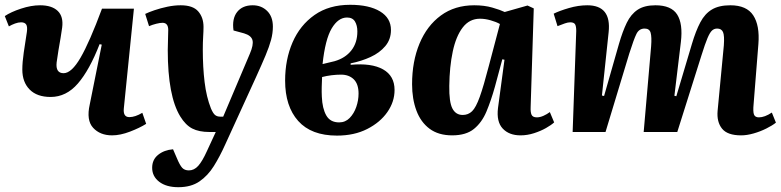

<svg xmlns="http://www.w3.org/2000/svg" viewBox="-22 -550 3256 800"><path d="M-2 -483Q23 -500 65.5 -514Q108 -528 145 -528Q194 -528 218.5 -504.5Q243 -481 237 -435Q235 -418 230.5 -392.5Q226 -367 221.5 -340Q217 -313 214 -290Q209 -245 243 -245Q276 -245 313.5 -309.5Q351 -374 403 -514H536L494 -99Q490 -62 517 -62Q541 -62 571 -80L587 -34Q560 -17 519.5 -1.5Q479 14 445 14Q395 14 366 -17.5Q337 -49 352 -115L402 -364L393 -366Q351 -258 302.5 -202Q254 -146 189 -146Q132 -146 101.5 -177Q71 -208 71 -260Q71 -290 77 -331.5Q83 -373 90 -417Q93 -439 87 -448Q81 -457 66 -457Q54 -457 40.5 -452Q27 -447 15 -440Z M916 53Q894 102 869 142Q844 182 809 206Q774 230 721 230Q671 230 641.5 207.5Q612 185 612 149Q612 115 637 95Q662 75 699 72L715 109Q727 138 737 149Q747 160 765 160Q787 160 804 141Q821 122 840 80L877 0H851Q807 0 779 -14.5Q751 -29 729 -65Q677 -150 677 -341Q677 -360 678 -384.5Q679 -409 679 -425Q679 -455 655 -455Q645 -455 629 -451Q613 -447 599 -441L583 -492Q597 -499 622 -507.5Q647 -516 675.5 -522Q704 -528 731 -528Q782 -528 804 -502.5Q826 -477 826 -438Q826 -421 824.5 -397.5Q823 -374 823 -343Q823 -270 830.5 -208Q838 -146 857 -98Q866 -77 874.5 -70.5Q883 -64 895 -64H908L1019 -326Q1035 -363 1030 -382.5Q1025 -402 995 -411L951 -423Q944 -472 966 -500Q988 -528 1031 -528Q1067 -528 1091 -504.5Q1115 -481 1115 -439Q1115 -412 1107.5 -384Q1100 -356 1084.5 -319Q1069 -282 1044 -227Z M1382 15Q1275 15 1220.5 -46Q1166 -107 1166 -214Q1166 -302 1197 -373.5Q1228 -445 1288.5 -487.5Q1349 -530 1437 -530Q1516 -530 1561.5 -502.5Q1607 -475 1607 -425Q1607 -386 1583.5 -358Q1560 -330 1522 -312.5Q1484 -295 1439 -286V-280Q1526 -288 1574 -261Q1622 -234 1622 -175Q1622 -126 1592 -83Q1562 -40 1508 -12.5Q1454 15 1382 15ZM1322 -283 1372 -295Q1417 -308 1442 -340Q1467 -372 1467 -419Q1467 -444 1457 -460.5Q1447 -477 1424 -477Q1387 -477 1360 -431.5Q1333 -386 1322 -283ZM1391 -40Q1417 -40 1435 -58.5Q1453 -77 1462.5 -104.5Q1472 -132 1472 -160Q1472 -200 1452 -219.5Q1432 -239 1399 -239Q1380 -239 1359.5 -236.5Q1339 -234 1320 -229Q1319 -208 1318.5 -187.5Q1318 -167 1319 -147Q1321 -98 1337.5 -69Q1354 -40 1391 -40Z M2189 -104Q2188 -82 2193 -71.5Q2198 -61 2215 -61Q2228 -61 2242.5 -67.5Q2257 -74 2269 -83L2287 -40Q2275 -29 2253 -16.5Q2231 -4 2203 5Q2175 14 2147 14Q2099 14 2072.5 -14.5Q2046 -43 2053 -100L2080 -301L2071 -303L2040 -188Q2024 -131 2005 -85.5Q1986 -40 1953 -13Q1920 14 1862 14Q1805 14 1768 -13.5Q1731 -41 1713 -89.5Q1695 -138 1695 -199Q1695 -294 1726 -368.5Q1757 -443 1815 -485.5Q1873 -528 1954 -528Q1996 -528 2029 -518.5Q2062 -509 2081 -500L2176 -527L2202 -515ZM1906 -71Q1929 -71 1945 -86.5Q1961 -102 1977 -146.5Q1993 -191 2015 -276L2061 -450Q2045 -459 2022 -465.5Q1999 -472 1978 -472Q1934 -472 1906 -435.5Q1878 -399 1864.5 -335.5Q1851 -272 1850 -192Q1849 -125 1863 -98Q1877 -71 1906 -71Z M2691 -357Q2694 -396 2689 -413.5Q2684 -431 2664 -431Q2641 -431 2630 -409Q2619 -387 2600 -327L2501 0H2364L2379 -421Q2379 -441 2374 -449Q2369 -457 2354 -457Q2344 -457 2331.5 -452.5Q2319 -448 2301 -441L2285 -493Q2309 -505 2348.5 -516.5Q2388 -528 2425 -528Q2526 -528 2514 -416L2486 -152L2495 -150L2557 -367Q2572 -419 2589.5 -455Q2607 -491 2635 -509.5Q2663 -528 2709 -528Q2775 -528 2799.5 -489.5Q2824 -451 2815 -375L2788 -151L2796 -149L2861 -367Q2877 -421 2896 -457Q2915 -493 2944.5 -510.5Q2974 -528 3021 -528Q3089 -528 3116.5 -486Q3144 -444 3138 -367L3118 -116Q3115 -85 3119.5 -73Q3124 -61 3140 -61Q3164 -61 3194 -81L3211 -39Q3196 -27 3171 -14.5Q3146 -2 3118 6Q3090 14 3066 14Q3009 14 2986.5 -14Q2964 -42 2968 -88L2994 -361Q2997 -402 2990.5 -416.5Q2984 -431 2966 -431Q2954 -431 2945 -423Q2936 -415 2926 -391.5Q2916 -368 2901 -320L2800 0H2660Z"/></svg>

Font: Literata 36pt
Style: Bold Italic
Weight: 700
Italic angle: -2°
Designer: Latin by Veronika Burian and Jose Scaglione. Greek by Irene Vlachou. Cyrillic by Vera Evstafieva
Foundry: TypeTogether
Version: Version 3.002